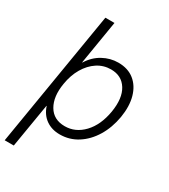

<svg xmlns="http://www.w3.org/2000/svg" viewBox="-237 -834 1008 1143"><g transform="rotate(30 267.5 -262.0)"><path d="M252 10.3Q196.8 10.3 157.2 -17.6Q117.7 -45.4 100.6 -97.7H99.1L48.8 204.1H-13.7L140.6 -727.5H203.1L153.8 -428.2H155.8Q187.5 -480 237.3 -507.3Q287.1 -534.7 342.3 -534.7Q408.7 -534.7 452.1 -499.8Q495.6 -464.8 512.7 -403.6Q529.8 -342.3 516.6 -262.2Q502.9 -182.6 465.6 -121.1Q428.2 -59.6 373.3 -24.7Q318.4 10.3 252 10.3ZM253.4 -46.9Q326.7 -46.9 381.3 -104.5Q436 -162.1 453.1 -262.2Q469.7 -362.3 433.8 -420.2Q397.9 -478 324.7 -478Q273.4 -478 231.4 -450.4Q189.5 -422.9 160.9 -374.3Q132.3 -325.7 122.1 -262.2Q106 -167 141.1 -106.9Q176.3 -46.9 253.4 -46.9Z"/></g></svg>

Font: Inter Display Light
Style: Italic
Weight: 300
Italic angle: -9.39999°
Designer: Rasmus Andersson
Foundry: rsms
Version: Version 4.000;git-a52131595